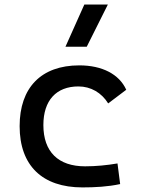

<svg xmlns="http://www.w3.org/2000/svg" viewBox="-20 -815 626 845"><path d="M342.8 9.8C397 9.8 455.1 6.8 508.8 -4.9L497.1 -95.7C451.2 -87.9 402.8 -83 354.5 -83C236.8 -83 170.9 -146.5 170.9 -264.6C170.9 -373 227.5 -434.6 325.2 -434.6C379.4 -434.6 426.8 -407.2 456.1 -359.9L535.6 -419.9C504.9 -488.3 429.7 -527.3 329.1 -527.3C160.6 -527.3 66.4 -428.7 66.4 -259.8C66.4 -85.9 166.5 9.8 342.8 9.8ZM268.1 -609.4H361.8L454.6 -794.9H351.1Z"/></svg>

Font: Cascadia Mono NF
Style: Regular
Weight: 400
Monospace: yes
Designer: Aaron Bell
Foundry: Saja Typeworks
Version: Version 2404.023